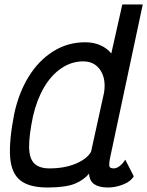

<svg xmlns="http://www.w3.org/2000/svg" viewBox="-20 -820 655 854"><path d="M486 -71Q499 -71 513 -82Q527 -93 537 -110L575 -36Q562 -13 528 0.5Q494 14 460 14Q421 14 399.5 -0.5Q378 -15 376 -48Q353 -19 312 -2.5Q271 14 191 14Q110 14 70 -18Q30 -50 25 -122Q20 -194 43 -312Q63 -407 107.5 -479Q152 -551 216.5 -591.5Q281 -632 359 -632Q397 -632 427 -618.5Q457 -605 475 -582L524 -800H615L469 -115Q465 -95 466 -83Q467 -71 486 -71ZM200 -71Q267 -71 317 -92Q367 -113 385 -145L443 -409Q452 -470 426 -508.5Q400 -547 350 -547Q298 -547 253 -516.5Q208 -486 176 -431.5Q144 -377 127 -304Q109 -218 109.5 -166.5Q110 -115 132.5 -93Q155 -71 200 -71Z"/></svg>

Font: Victor Mono Thin SemiBold
Style: Italic
Weight: 600
Italic angle: -12°
Monospace: yes
Version: Version 1.561;gftools[0.9.30]